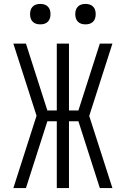

<svg xmlns="http://www.w3.org/2000/svg" viewBox="-20 -957 640 977"><path d="M112 0H48L166 -368L48 -735H112L221 -395H269V-735H331V-395H379L488 -735H552L434 -367L552 0H488L379 -340H331V0H269V-340H221ZM415 -833Q404 -833 394 -836Q384 -839 376.5 -846.5Q369 -854 366 -864Q363 -874 363 -885Q363 -896 366 -906Q369 -916 376.5 -923.5Q384 -931 394 -934Q404 -937 415 -937Q426 -937 436 -934Q446 -931 453.5 -923.5Q461 -916 464 -906Q467 -896 467 -885Q467 -874 464 -864Q461 -854 453.5 -846.5Q446 -839 436 -836Q426 -833 415 -833ZM185 -833Q174 -833 164 -836Q154 -839 146.5 -846.5Q139 -854 136 -864Q133 -874 133 -885Q133 -896 136 -906Q139 -916 146.5 -923.5Q154 -931 164 -934Q174 -937 185 -937Q196 -937 206 -934Q216 -931 223.5 -923.5Q231 -916 234 -906Q237 -896 237 -885Q237 -874 234 -864Q231 -854 223.5 -846.5Q216 -839 206 -836Q196 -833 185 -833Z"/></svg>

Font: Iosevka Light Extended
Style: Regular
Weight: 300
Width: 7
Monospace: yes
Designer: Belleve Invis
Foundry: Belleve Invis
Version: Version 32.5.0; ttfautohint (v1.8.4)